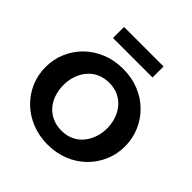

<svg xmlns="http://www.w3.org/2000/svg" viewBox="-232 -1083 1278 1278"><g transform="rotate(45 407.0 -444.0)"><path d="M408 13Q327 13 258.5 -14.5Q190 -42 139.5 -91Q89 -140 61 -204.5Q33 -269 33 -343Q33 -417 61 -482Q89 -547 139.5 -596Q190 -645 258.5 -672.5Q327 -700 408 -700Q489 -700 557 -672.5Q625 -645 675 -596Q725 -547 753 -482Q781 -417 781 -343Q781 -269 753 -204.5Q725 -140 675 -91Q625 -42 557 -14.5Q489 13 408 13ZM408 -118Q456 -118 494 -136Q532 -154 558 -185.5Q584 -217 598 -257.5Q612 -298 612 -343Q612 -389 598 -430Q584 -471 558 -502Q532 -533 494 -551Q456 -569 408 -569Q359 -569 320.5 -551Q282 -533 255.5 -501Q229 -469 215.5 -428.5Q202 -388 202 -343Q202 -297 215.5 -256Q229 -215 255.5 -184Q282 -153 320.5 -135.5Q359 -118 408 -118ZM586 -901V-797H214V-901Z"/></g></svg>

Font: BioRhyme ExtraBold ExtraBold
Style: Regular
Weight: 800
Version: Version 1.600;gftools[0.9.33]